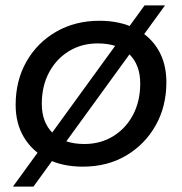

<svg xmlns="http://www.w3.org/2000/svg" viewBox="-20 -612 675 712"><path d="M287 6Q211 6 155.5 -22.5Q100 -51 69 -102.5Q38 -154 38 -223Q38 -313 78 -383.5Q118 -454 188.5 -494.5Q259 -535 349 -535Q424 -535 480 -507Q536 -479 566.5 -428Q597 -377 597 -307Q597 -217 557 -146.5Q517 -76 447.5 -35Q378 6 287 6ZM293 -78Q353 -78 400 -107Q447 -136 473.5 -186.5Q500 -237 500 -302Q500 -372 459 -411.5Q418 -451 342 -451Q283 -451 236 -422.5Q189 -394 162 -343.5Q135 -293 135 -227Q135 -158 176 -118Q217 -78 293 -78ZM28 80 516 -592H592L104 80Z"/></svg>

Font: Montserrat Thin Medium
Style: Italic
Weight: 500
Italic angle: -11.3°
Version: Version 9.000